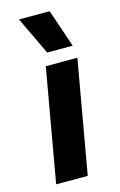

<svg xmlns="http://www.w3.org/2000/svg" viewBox="-113 -772 514 822"><g transform="rotate(-15 144.0 -361.5)"><path d="M118 -500H258L170 0H30ZM59 -723H195L252 -555H139Z"/></g></svg>

Font: Sarabun ExtraBold
Style: Italic
Weight: 800
Italic angle: -10°
Designer: Suppakit Chalermlarp | Katatrad Co.,Ltd.
Foundry: Cadson Demak Co.,Ltd.
Version: Version 1.000; ttfautohint (v1.6)